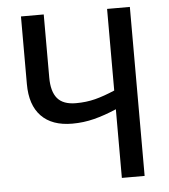

<svg xmlns="http://www.w3.org/2000/svg" viewBox="-52 -761 712 808"><g transform="rotate(-5 304.5 -357.0)"><path d="M526.4 0H430.2V-290Q380.4 -268.6 335.4 -257.1Q290.5 -245.6 242.7 -245.6Q157.2 -245.6 111.8 -292.5Q66.4 -339.4 66.4 -428.2V-713.9H162.6V-447.3Q162.6 -388.2 187 -359.1Q211.4 -330.1 265.6 -330.1Q309.1 -330.1 346.9 -339.8Q384.8 -349.6 430.2 -369.1V-713.9H526.4Z"/></g></svg>

Font: Open Sans SemiCondensed Medium
Style: Regular
Weight: 500
Width: 4
Designer: Monotype Design Team
Foundry: Monotype Imaging Inc.
Version: Version 3.000